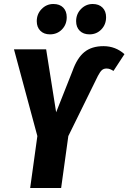

<svg xmlns="http://www.w3.org/2000/svg" viewBox="-20 -941 643 961"><path d="M167 -260 50 -694H211L261 -379L343 -586Q366 -651 402.5 -680.5Q439 -710 498 -710Q558 -710 603 -670L548 -586Q538 -592 530.5 -595Q523 -598 513 -598Q499 -598 490 -590Q481 -582 470 -561L322 -260L286 0H131ZM164 -835Q164 -871 188.5 -896Q213 -921 247 -921Q279 -921 296.5 -903Q314 -885 314 -855Q314 -818 290 -793.5Q266 -769 230 -769Q200 -769 182 -787Q164 -805 164 -835ZM361 -835Q361 -871 385.5 -896Q410 -921 444 -921Q475 -921 493 -903Q511 -885 511 -855Q511 -818 487 -793.5Q463 -769 428 -769Q397 -769 379 -787Q361 -805 361 -835Z"/></svg>

Font: Fira Sans Extra Condensed
Style: Bold Italic
Weight: 700
Width: 3
Italic angle: -8°
Designer: Carrois Corporate & Edenspiekermann AG
Foundry: Carrois Corporate GbR & Edenspiekermann AG
Version: Version 4.203